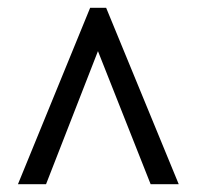

<svg xmlns="http://www.w3.org/2000/svg" viewBox="-20 -734 505 492"><path d="M26 -262 211 -714H252L438 -262H366L231 -603L98 -262Z"/></svg>

Font: Noto Serif Tamil Condensed ExtraBold
Style: Regular
Weight: 800
Width: 3
Designer: Indian Type Foundry, Tom Grace, and the Monotype Design Team
Foundry: Monotype Imaging Inc.
Version: Version 2.004; ttfautohint (v1.8.4.7-5d5b)